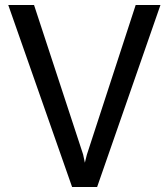

<svg xmlns="http://www.w3.org/2000/svg" viewBox="-20 -747 670 767"><path d="M268 0 13 -727H116L312 -130L319 -97L327 -129L522 -727H621L368 0Z"/></svg>

Font: Expletus Sans
Style: Regular
Weight: 400
Designer: Jasper de Waard
Foundry: Designtown
Version: Version 7.028